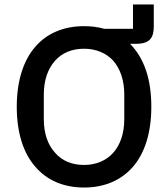

<svg xmlns="http://www.w3.org/2000/svg" viewBox="-20 -827 752 859"><path d="M668 -807V-710C668 -661 653 -631 589 -631H562C627 -564 657 -470 657 -349C657 -232 627 -141 575 -81C522 -20 447 12 356 12C265 12 190 -20 138 -81C85 -141 55 -232 55 -349C55 -466 85 -557 138 -618C190 -678 265 -710 356 -710C389 -710 419 -706 447 -698H575V-807ZM356 -89C409 -89 455 -108 487 -144C518 -179 536 -230 536 -294V-404C536 -468 518 -519 487 -555C455 -590 409 -609 356 -609C301 -609 257 -590 226 -555C194 -519 176 -468 176 -404V-294C176 -230 194 -179 226 -144C257 -108 301 -89 356 -89Z"/></svg>

Font: Plexus Sans Medium
Style: Regular
Weight: 500
Version: Version 2.001;PS 002.001;hotconv 1.0.70;makeotf.lib2.5.58329